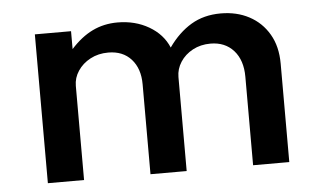

<svg xmlns="http://www.w3.org/2000/svg" viewBox="-43 -593 1100 658"><g transform="rotate(-5 507.5 -264.0)"><path d="M96.5 0V-512H221V-450.5Q256.5 -490 295.8 -509Q335 -528 382 -528Q442.5 -528 489.8 -500.5Q537 -473 556.5 -426.5Q591 -475.5 635 -501.8Q679 -528 737 -528Q792 -528 834.8 -505.2Q877.5 -482.5 902.2 -440.2Q927 -398 927 -338.5V0H802.5V-304.5Q802.5 -361.5 772.8 -394.8Q743 -428 693 -428Q659 -428 632 -413.5Q605 -399 589.5 -375Q574 -351 574 -323.5V0H449.5V-309.5Q449.5 -363.5 420.5 -395.8Q391.5 -428 341.5 -428Q307 -428 279.8 -413.5Q252.5 -399 236.8 -375.2Q221 -351.5 221 -324V0Z"/></g></svg>

Font: Spartan Thin SemiBold
Style: Regular
Weight: 600
Version: Version 1.004